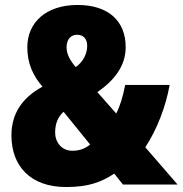

<svg xmlns="http://www.w3.org/2000/svg" viewBox="-20 -809 735 773"><path d="M292 -789C166 -789 90 -719 90 -619C90 -555 111 -507 151 -460C68 -415 26 -350 26 -264C26 -141 102 -56 246 -56C337 -56 388 -76 440 -110L475 -66H695L565 -216C612 -288 647 -378 663 -467H484C475 -420 463 -381 448 -352L372 -438C441 -486 486 -544 486 -619C486 -725 416 -789 292 -789ZM290 -669C314 -669 331 -655 331 -624C331 -593 315 -560 285 -539C262 -565 248 -592 248 -618C248 -653 267 -669 290 -669ZM236 -359 343 -227C324 -212 302 -202 271 -202C228 -202 202 -237 202 -275C202 -311 213 -338 236 -359Z"/></svg>

Font: Noto Sans Malayalam UI Condensed Black
Style: Regular
Weight: 900
Width: 3
Designer: Jelle Bosma - Monotype Design Team
Foundry: Monotype Imaging Inc.
Version: Version 2.104